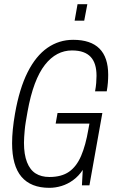

<svg xmlns="http://www.w3.org/2000/svg" viewBox="-20 -889 543 921"><path d="M217 12Q128 12 83 -41Q38 -94 38 -202Q38 -233 41.5 -268.5Q45 -304 52 -344Q73 -464 112.5 -542.5Q152 -621 207.5 -659.5Q263 -698 331 -698Q373 -698 404.5 -687.5Q436 -677 457 -656Q478 -635 488.5 -603.5Q499 -572 499 -530Q499 -512 497.5 -492.5Q496 -473 492 -451H436Q440 -472 441.5 -491Q443 -510 443 -525Q443 -556 436 -578.5Q429 -601 415 -616Q401 -631 379 -639Q357 -647 325 -647Q288 -647 255.5 -630Q223 -613 195.5 -578Q168 -543 147 -487Q126 -431 112 -353Q107 -325 103.5 -303.5Q100 -282 98.5 -264Q97 -246 96 -232Q95 -218 95 -204Q95 -148 109.5 -111Q124 -74 151 -57Q178 -40 217 -40Q275 -40 311 -65Q347 -90 369 -141Q391 -192 404 -269L409 -296H247L256 -347H471L409 0H373L377 -74Q358 -45 331.5 -25.5Q305 -6 275.5 3Q246 12 217 12ZM338 -790 352 -869H399L384 -790Z"/></svg>

Font: Archivo ExtraCondensed ExtraLight
Style: Italic
Weight: 250
Width: 2
Italic angle: -10°
Designer: Hector Gatti
Foundry: Omnibus-Type
Version: Version 2.001